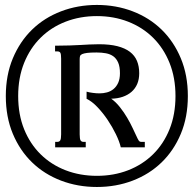

<svg xmlns="http://www.w3.org/2000/svg" viewBox="-20 -746 777 773"><path d="M527.8 -201.2Q531.7 -192.9 534.2 -187.7Q536.6 -182.6 538.8 -179.7Q541 -176.8 543.5 -175.8Q545.9 -174.8 549.8 -174.8H563V-152.8H466.3Q460.9 -176.3 446.5 -205.8Q432.1 -235.4 413.1 -263.7Q394 -292 371.8 -315.2Q349.6 -338.4 328.6 -348.1V-377Q338.4 -374 353.3 -372.1Q368.2 -370.1 380.9 -370.1Q396 -370.1 410.6 -374Q425.3 -377.9 437 -387.5Q448.7 -397 455.8 -412.6Q462.9 -428.2 462.9 -451.2Q462.9 -477.5 455.8 -493.9Q448.7 -510.3 436.3 -519.3Q423.8 -528.3 406.5 -531.5Q389.2 -534.7 368.7 -534.7Q344.2 -534.7 330.8 -533Q317.4 -531.2 310.5 -528.1Q303.7 -524.9 302.2 -519.8Q300.8 -514.6 300.8 -507.8V-205.1Q300.8 -186.5 304.4 -180.7Q308.1 -174.8 316.4 -174.8H325.2V-152.8H202.1V-174.8H210.4Q218.8 -174.8 222.4 -180.7Q226.1 -186.5 226.1 -205.1V-509.8Q226.1 -528.3 222.9 -533.7Q219.7 -539.1 210.4 -539.1H201.7V-562Q236.8 -562 261 -563Q285.2 -564 304.2 -564.9Q323.2 -565.9 340.3 -566.9Q357.4 -567.9 378.4 -567.9Q421.9 -567.9 452.6 -560.1Q483.4 -552.2 502.9 -537.4Q522.5 -522.5 531.5 -500.7Q540.5 -479 540.5 -451.2Q540.5 -426.8 532.5 -408Q524.4 -389.2 509.5 -376.2Q494.6 -363.3 473.9 -356.2Q453.1 -349.1 427.7 -348.6Q446.8 -335 463.1 -314.2Q479.5 -293.5 492.2 -271.7Q504.9 -250 513.9 -230.7Q522.9 -211.4 527.8 -201.2ZM370.1 -38.1Q438 -38.1 495.8 -60.5Q553.7 -83 596.2 -124.8Q638.7 -166.5 662.6 -225.8Q686.5 -285.2 686.5 -359.4Q686.5 -433.1 662.6 -492.7Q638.7 -552.2 596.2 -594.2Q553.7 -636.2 495.8 -658.7Q438 -681.2 370.1 -681.2Q302.2 -681.2 244.1 -658.7Q186 -636.2 143.6 -594.2Q101.1 -552.2 77.1 -492.7Q53.2 -433.1 53.2 -359.4Q53.2 -285.2 77.1 -225.8Q101.1 -166.5 143.6 -124.8Q186 -83 244.1 -60.5Q302.2 -38.1 370.1 -38.1ZM370.1 6.8Q293 6.8 225.8 -18.8Q158.7 -44.4 109.4 -92Q60.1 -139.6 31.7 -207.3Q3.4 -274.9 3.4 -359.4Q3.4 -443.4 31.7 -511.2Q60.1 -579.1 109.4 -627Q158.7 -674.8 225.8 -700.4Q293 -726.1 370.1 -726.1Q447.3 -726.1 514.2 -700.4Q581.1 -674.8 630.4 -627Q679.7 -579.1 708 -511.2Q736.3 -443.4 736.3 -359.4Q736.3 -274.9 708 -207.3Q679.7 -139.6 630.4 -92Q581.1 -44.4 514.2 -18.8Q447.3 6.8 370.1 6.8Z"/></svg>

Font: Arian AMU Serif
Style: Italic
Weight: 400
Italic angle: -15°
Designer: Ruben Hakobyan (Tarumian)
Foundry: Ruben Hakobyan (Tarumian)
Version: Version 1.002